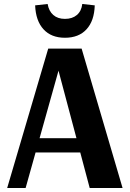

<svg xmlns="http://www.w3.org/2000/svg" viewBox="-20 -944 651 964"><path d="M16 0 222.1 -700H389.8L595.4 0H430.4L261.8 -633.9H286.3L108.6 0ZM130.3 -178.5V-250.2H412.7V-178.5ZM306.1 -754.4Q237.4 -754.4 198.5 -796.9Q159.5 -839.3 156.4 -917.1L219.1 -924Q225.2 -888.4 247.5 -868.8Q269.9 -849.2 306.1 -849.2Q343.2 -849.2 366.1 -868.8Q389 -888.4 393.1 -924L455.7 -917.1Q453.4 -839.3 414.4 -796.9Q375.4 -754.4 306.1 -754.4Z"/></svg>

Font: Sutasoma
Style: Regular
Weight: 400
Designer: Izhar Fathurrohim, Akbar Rohmanto, Arusyal Khofiqoini
Foundry: Kiwari Kolektiv
Version: Version 1.102